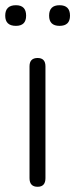

<svg xmlns="http://www.w3.org/2000/svg" viewBox="-29 -711 288 735"><path d="M115 4Q84 4 84 -29V-457Q84 -489 115 -489Q145 -489 145 -457V-29Q145 4 115 4ZM199 -612Q159 -612 159 -651Q159 -691 199 -691Q239 -691 239 -651Q239 -612 199 -612ZM32 -612Q-9 -612 -9 -651Q-9 -691 32 -691Q71 -691 71 -651Q71 -612 32 -612Z"/></svg>

Font: Nunito Light
Style: Regular
Weight: 300
Designer: Vernon Adams
Foundry: Vernon Adams
Version: Version 3.601; ttfautohint (v1.8.2.53-6de2)